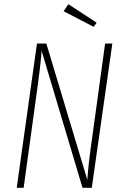

<svg xmlns="http://www.w3.org/2000/svg" viewBox="-20 -888 587 908"><path d="M303.2 -868.2 437 -780.8 422.9 -761.2 280.8 -835ZM511.2 -682.1 414.1 0H370.1L176.8 -647.9Q172.4 -580.1 150.9 -429.2L91.8 0H59.1L154.8 -682.1H199.2L393.1 -37.1Q397.9 -114.3 416 -237.8L477.1 -682.1Z"/></svg>

Font: Fira Sans Compressed UltraLight
Style: Italic
Weight: 200
Width: 3
Italic angle: -8°
Designer: Carrois Corporate & Edenspiekermann AG
Foundry: Carrois Corporate GbR & Edenspiekermann AG
Version: Version 4.203;PS 004.203;hotconv 1.0.88;makeotf.lib2.5.64775